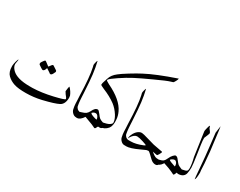

<svg xmlns="http://www.w3.org/2000/svg" viewBox="-108 -1419 2554 2045"><g transform="rotate(30 1169.5 -396.0)"><path d="M349 -266Q338 -225 318 -224Q313 -224 293 -236.5Q273 -249 266 -255Q254 -261 258 -280Q263 -291 276 -308.5Q289 -326 293 -326Q301 -326 339 -295L352 -286Q380 -327 389 -326Q394 -326 412 -313Q430 -300 439.5 -295Q449 -290 449 -281Q449 -272 444 -266Q429 -229 413 -227Q402 -227 392 -238Q352 -264 349 -266ZM41 -190 32 -135Q32 -100 66 -66Q127 -5 284 -5H320Q429 -8 558 -38Q687 -68 687 -80Q687 -92 659 -124Q659 -124 642 -151Q642 -159 646.5 -186.5Q651 -214 654 -214Q689 -179 707 -134Q710 -120 710 -111Q710 -30 660.5 -4Q611 22 473 55Q379 77 284.5 77.5Q190 78 139 61.5Q88 45 51.5 10Q15 -25 15 -95V-106Q17 -131 26 -161.5Q35 -192 38 -190Q41 -192 41 -190Z M842 -61Q853 -44 868.5 -39.5Q884 -35 898.5 -23.5Q913 -12 913 0Q913 12 905.5 23Q898 34 875.5 34Q853 34 834 16Q815 -2 810 -23.5Q805 -45 803.5 -58Q802 -71 800.5 -91Q799 -111 799 -132Q797 -152 796 -187Q790 -411 766 -518Q761 -532 760 -541.5Q759 -551 765.5 -576Q772 -601 776 -601Q778 -599 791.5 -528.5Q805 -458 812 -359.5Q819 -261 820.5 -229Q822 -197 823 -180.5Q824 -164 825.5 -143.5Q827 -123 828.5 -113.5Q830 -104 832 -92Q834 -70 842 -61Z M963 -21Q928 33 891 35H881Q866 35 855 26Q844 17 844 0Q844 -17 854 -24Q864 -31 899 -41Q934 -51 950 -62.5Q966 -74 980 -100Q1005 -155 1038 -154Q1050 -154 1073 -122.5Q1096 -91 1109.5 -81Q1123 -71 1154 -61Q1185 -51 1185 -28Q1185 -16 1175.5 -6.5Q1166 3 1153 3H1149Q1135 1 1131 3Q1127 5 1123 13.5Q1119 22 1118 25Q1112 36 1105.5 35.5Q1099 35 1092.5 30.5Q1086 26 1061 16Q1036 6 1005 -5Q974 -16 963 -21ZM1080 -54Q1080 -72 1067.5 -90.5Q1055 -109 1038 -109Q1021 -109 1009 -100Q997 -91 997 -88.5Q997 -86 1003 -80Q1009 -74 1038 -64Q1067 -54 1078 -54L1080 -52Z M967 -480 966 -474Q964 -468 1006 -446Q1186 -360 1238 -248Q1260 -202 1262 -156Q1268 -85 1241 -50Q1204 -5 1146 -4Q1134 -4 1125 -12.5Q1116 -21 1116 -31.5Q1116 -42 1119 -45Q1127 -57 1172.5 -65.5Q1218 -74 1241 -96Q1252 -105 1251 -118Q1249 -155 1221 -200Q1187 -254 1139 -291Q1074 -339 983 -376Q938 -396 937 -400Q937 -422 946 -445Q955 -468 960 -488Q975 -540 1029 -581Q1055 -603 1131 -650Q1207 -697 1258 -723Q1382 -789 1619 -870V-866Q1619 -858 1607.5 -836.5Q1596 -815 1591 -810.5Q1586 -806 1582 -806L1563 -800Q1520 -788 1387 -726Q1266 -671 1198 -635.5Q1130 -600 1054 -549Q978 -498 967 -480Z M1438 -61Q1449 -44 1464.5 -39.5Q1480 -35 1494.5 -23.5Q1509 -12 1509 0Q1509 12 1501.5 23Q1494 34 1471.5 34Q1449 34 1430 16Q1411 -2 1406 -23.5Q1401 -45 1399.5 -58Q1398 -71 1396.5 -91Q1395 -111 1395 -132Q1393 -152 1392 -187Q1386 -411 1362 -518Q1357 -532 1356 -541.5Q1355 -551 1361.5 -576Q1368 -601 1372 -601Q1374 -599 1387.5 -528.5Q1401 -458 1408 -359.5Q1415 -261 1416.5 -229Q1418 -197 1419 -180.5Q1420 -164 1421.5 -143.5Q1423 -123 1424.5 -113.5Q1426 -104 1428 -92Q1430 -70 1438 -61Z M1484 -35H1500H1510Q1571 -35 1649 -67Q1669 -75 1669 -79.5Q1669 -84 1619 -100Q1569 -116 1543 -116Q1508 -114 1477 -65Q1474 -60 1474 -58Q1472 -50 1469.5 -49.5Q1467 -49 1469 -63.5Q1471 -78 1477 -92Q1500 -146 1538 -165Q1552 -173 1569 -173Q1586 -173 1656.5 -151.5Q1727 -130 1739 -128Q1827 -110 1845 -108Q1859 -108 1855 -96Q1841 -64 1832 -55Q1829 -49 1825 -49Q1823 -49 1813 -50Q1790 -55 1769 -59Q1815 -19 1838 -18Q1869 -16 1878 -13Q1895 -5 1894 10Q1894 48 1858 48Q1843 48 1824 39Q1805 30 1755 -21Q1733 -43 1722.5 -42.5Q1712 -42 1700.5 -38.5Q1689 -35 1644 -13Q1543 35 1491.5 34.5Q1440 34 1440 2Q1440 -20 1449.5 -27.5Q1459 -35 1484 -35Z M2078 44 2045 28Q2008 10 1939 -12Q1934 -14 1933.5 -10.5Q1933 -7 1932 -6Q1917 17 1898 28.5Q1879 40 1866 40Q1835 40 1833 17Q1833 -14 1876 -19Q1904 -25 1918 -37Q1932 -49 1944 -77Q1956 -105 1974 -124.5Q1992 -144 2002 -144Q2022 -144 2041 -116Q2069 -81 2078 -73.5Q2087 -66 2121 -52Q2159 -41 2161 -16Q2161 -7 2141 11Q2129 13 2121.5 13Q2114 13 2101 8L2093 28Q2087 44 2078 44ZM1970 -73Q1972 -67 1995 -58Q2043 -40 2047 -39.5Q2051 -39 2051 -41V-52Q2050 -72 2039 -85.5Q2028 -99 2015 -99Q2002 -99 1986 -89Q1970 -79 1970 -73Z M2091 -12 2098 -28Q2107 -46 2147 -52Q2172 -56 2184.5 -64Q2197 -72 2197 -100Q2197 -148 2177 -228Q2175 -234 2158 -359.5Q2141 -485 2138 -500Q2135 -515 2135 -523.5Q2135 -532 2143.5 -566Q2152 -600 2156.5 -600Q2161 -600 2164 -586Q2167 -572 2181 -558Q2196 -538 2196.5 -530.5Q2197 -523 2169 -459L2170 -425Q2171 -404 2191 -274Q2210 -148 2210 -116Q2210 -84 2204 -52Q2201 -21 2175 -2Q2152 12 2131 11H2127Q2106 11 2092 1Q2087 -3 2091 -12Z M2313 -141 2316 -118Q2316 -38 2302 -26Q2300 -26 2289.5 -159.5Q2279 -293 2263 -429Q2247 -565 2247 -567.5Q2247 -570 2253 -612L2259 -654L2265 -614Q2267 -600 2272 -558Q2272 -558 2296 -366Q2313 -193 2313 -141Z"/></g></svg>

Font: AMoshref-Naskh
Style: Naskh
Weight: 500
Version: Version 0.001